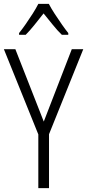

<svg xmlns="http://www.w3.org/2000/svg" viewBox="-20 -967 448 987"><path d="M205 -342 349 -714H408L232 -277V0H177V-276L0 -714H59ZM231 -947Q243 -924 261.5 -895.5Q280 -867 299 -840Q318 -813 331 -797V-788H298Q275 -810 251 -840Q227 -870 204 -898Q182 -870 157.5 -839.5Q133 -809 112 -788H78V-797Q94 -817 112.5 -843.5Q131 -870 148.5 -897.5Q166 -925 177 -947Z"/></svg>

Font: Noto Sans Tamil Condensed Light
Style: Regular
Weight: 300
Width: 3
Designer: Jelle Bosma - Monotype Design Team
Foundry: Monotype Imaging Inc.
Version: Version 2.004; ttfautohint (v1.8.4.7-5d5b)